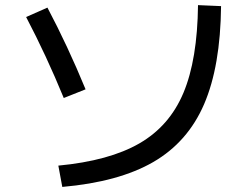

<svg xmlns="http://www.w3.org/2000/svg" viewBox="-20 -737 978 757"><path d="M760.7 -716.8 851.6 -712.9Q849.1 -475.6 784.7 -326.2Q720.2 -176.8 584.2 -98.1Q448.2 -19.5 225.6 0L210 -84Q410.6 -103 529.5 -171.6Q648.4 -240.2 703.4 -371.3Q758.3 -502.4 760.7 -716.8ZM83 -669.9 167 -707Q246.6 -556.6 317.4 -384.8L231.4 -350.6Q163.1 -517.1 83 -669.9Z"/></svg>

Font: Pretendard Medium
Style: Regular
Weight: 500
Designer: Base glyphs from Inter by Rasmus Andersson; Hangeul glyphs from Noto Sans CJK(Source Han Sans) by Jang Soo-young and Kan
Foundry: Kil Hyung-jin
Version: Version 1.309